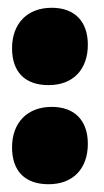

<svg xmlns="http://www.w3.org/2000/svg" viewBox="-20 -465 268 494"><path d="M113 -190C50 -190 11 -149 11 -86C11 -25 44 9 105 9C169 9 206 -32 206 -95C206 -154 173 -190 113 -190ZM113 -445C50 -445 11 -404 11 -341C11 -280 44 -246 105 -246C169 -246 206 -287 206 -350C206 -409 173 -445 113 -445Z"/></svg>

Font: Luna Sans Black
Style: Regular
Weight: 900
Designer: Juan Pablo del Peral
Foundry: Huerta Tipografica
Version: Version 2.001; ttfautohint (v1.5)